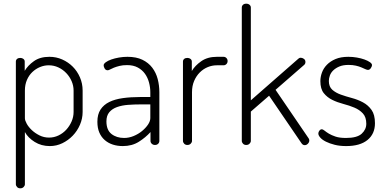

<svg xmlns="http://www.w3.org/2000/svg" viewBox="-20 -786 2089 1041"><path d="M90 -472Q100 -472 107 -466.5Q114 -461 114 -452V-402Q131 -431 164 -454.5Q197 -478 248 -478Q285 -478 317.5 -463.5Q350 -449 374.5 -424.5Q399 -400 413.5 -366.5Q428 -333 428 -295V-179Q428 -143 413.5 -109.5Q399 -76 374.5 -50.5Q350 -25 318 -9.5Q286 6 250 6Q204 6 168 -16.5Q132 -39 115 -70V213Q115 221 108 228Q101 235 90 235Q79 235 72.5 228Q66 221 66 213V-452Q66 -461 72.5 -466.5Q79 -472 90 -472ZM379 -295Q379 -321 368.5 -345.5Q358 -370 339.5 -389.5Q321 -409 296.5 -420.5Q272 -432 244 -432Q220 -432 197 -422.5Q174 -413 155.5 -395.5Q137 -378 126 -352.5Q115 -327 115 -295V-145Q115 -133 125 -115Q135 -97 152.5 -80.5Q170 -64 194 -52Q218 -40 246 -40Q273 -40 297 -51.5Q321 -63 339 -82.5Q357 -102 368 -127Q379 -152 379 -179Z M671 -478Q719 -478 752 -462Q785 -446 805.5 -419Q826 -392 835 -357.5Q844 -323 844 -286V-22Q844 -13 837.5 -6.5Q831 0 820 0Q810 0 803 -6.5Q796 -13 796 -22V-70Q770 -41 733 -17.5Q696 6 646 6Q617 6 592 -2Q567 -10 548 -26.5Q529 -43 518.5 -67.5Q508 -92 508 -126Q508 -166 525 -192Q542 -218 572.5 -233Q603 -248 646 -254Q689 -260 741 -260H795V-286Q795 -312 788 -338.5Q781 -365 766 -386Q751 -407 727 -420Q703 -433 669 -433Q645 -433 627.5 -428.5Q610 -424 597.5 -419Q585 -414 577 -409.5Q569 -405 564 -405Q553 -405 547.5 -414.5Q542 -424 542 -432Q542 -440 553.5 -448.5Q565 -457 583.5 -463.5Q602 -470 625 -474Q648 -478 671 -478ZM795 -220H746Q709 -220 675 -217.5Q641 -215 614.5 -205.5Q588 -196 572.5 -177.5Q557 -159 557 -128Q557 -81 584.5 -59.5Q612 -38 653 -38Q679 -38 704.5 -48.5Q730 -59 750 -75.5Q770 -92 782.5 -110.5Q795 -129 795 -146Z M1156 -432Q1130 -432 1106 -422Q1082 -412 1063 -393Q1044 -374 1032.5 -347Q1021 -320 1021 -286V-22Q1021 -14 1014 -7Q1007 0 996 0Q985 0 978.5 -7Q972 -14 972 -22V-452Q972 -461 978.5 -466.5Q985 -472 996 -472Q1006 -472 1013 -466.5Q1020 -461 1020 -452V-401Q1037 -430 1071 -454Q1105 -478 1156 -478H1192Q1201 -478 1207.5 -471.5Q1214 -465 1214 -455Q1214 -445 1207.5 -438.5Q1201 -432 1192 -432Z M1474 -299 1654 -35Q1657 -30 1657 -24Q1657 -15 1649.5 -7Q1642 1 1632 1Q1622 1 1615 -9L1439 -267L1340 -181V-22Q1340 -14 1333 -7Q1326 0 1315 0Q1304 0 1297.5 -7Q1291 -14 1291 -22V-745Q1291 -754 1297.5 -760Q1304 -766 1315 -766Q1326 -766 1333 -760Q1340 -754 1340 -745V-242L1598 -468Q1603 -473 1610 -473Q1619 -473 1627.5 -467Q1636 -461 1636 -450Q1636 -440 1629 -434Z M1856 -38Q1916 -38 1941 -61Q1966 -84 1966 -115Q1966 -151 1947.5 -171Q1929 -191 1901.5 -202.5Q1874 -214 1841.5 -222.5Q1809 -231 1781.5 -244.5Q1754 -258 1735.5 -281Q1717 -304 1717 -346Q1717 -369 1725.5 -392.5Q1734 -416 1752.5 -435Q1771 -454 1799.5 -466Q1828 -478 1869 -478Q1892 -478 1915 -474Q1938 -470 1956 -463.5Q1974 -457 1985.5 -449Q1997 -441 1997 -433Q1997 -426 1990.5 -416.5Q1984 -407 1975 -407Q1970 -407 1961 -411Q1952 -415 1939.5 -420.5Q1927 -426 1909.5 -430Q1892 -434 1870 -434Q1840 -434 1820 -425.5Q1800 -417 1787 -404.5Q1774 -392 1768.5 -376.5Q1763 -361 1763 -347Q1763 -316 1781.5 -299.5Q1800 -283 1828 -273Q1856 -263 1888 -254.5Q1920 -246 1948 -231Q1976 -216 1994.5 -190Q2013 -164 2013 -118Q2013 -60 1972.5 -27Q1932 6 1857 6Q1822 6 1794.5 -1Q1767 -8 1747 -18Q1727 -28 1716.5 -40Q1706 -52 1706 -62Q1706 -70 1711.5 -77.5Q1717 -85 1724 -85Q1731 -85 1740 -77.5Q1749 -70 1763 -61.5Q1777 -53 1799 -45.5Q1821 -38 1856 -38Z"/></svg>

Font: AkaAcidDosis
Style: Light
Weight: 300
Designer: Edgar Tolentino, Pablo Impallari, Igino Marini, Aka-Acid
Foundry: Edgar Tolentino, Pablo Impallari, Igino Marini, Aka-Acid
Version: Version 1.007